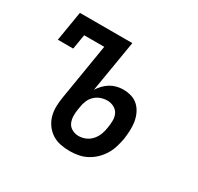

<svg xmlns="http://www.w3.org/2000/svg" viewBox="-119 -662 838 812"><g transform="rotate(30 300.0 -256.0)"><path d="M309 8Q285 8 262.5 3.5Q240 -1 221.5 -13Q203 -25 190 -43Q177 -61 171 -82.5Q165 -104 165.5 -127.5Q166 -151 170 -174L215 -447H117L105 -375H30L54 -520H310L268 -268Q277 -282 288.5 -294Q300 -306 314 -314.5Q328 -323 344 -327Q360 -331 375 -331Q397 -331 416.5 -325Q436 -319 450 -305.5Q464 -292 472.5 -273.5Q481 -255 484 -235Q487 -215 486 -194Q485 -173 482 -151Q478 -131 472 -110.5Q466 -90 454.5 -71Q443 -52 427 -36.5Q411 -21 391.5 -10.5Q372 0 350.5 4Q329 8 309 8ZM309 -66Q327 -66 344 -73.5Q361 -81 373 -95.5Q385 -110 391 -127Q397 -144 399 -161Q402 -178 402 -195.5Q402 -213 395 -227Q388 -241 373 -249Q358 -257 341 -257Q325 -257 309 -251.5Q293 -246 280.5 -234Q268 -222 261.5 -206Q255 -190 253 -174L251 -162Q248 -145 248.5 -128Q249 -111 255.5 -96.5Q262 -82 277 -74Q292 -66 309 -66Z"/></g></svg>

Font: Iosevka HT Extended
Style: Italic
Weight: 400
Width: 7
Italic angle: -9°
Monospace: yes
Designer: Belleve Invis
Foundry: Belleve Invis
Version: Version 32.3.0; ttfautohint (v1.8.4)